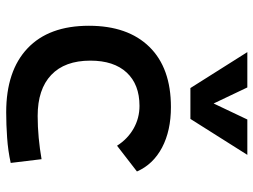

<svg xmlns="http://www.w3.org/2000/svg" viewBox="-120 -696 826 626"><g transform="rotate(90 293.0 -383.0)"><path d="M346.2 9.8Q210.9 9.8 137.5 -59.8Q64 -129.4 64 -259.8Q64 -386.7 132.8 -457Q201.7 -527.3 329.1 -527.3Q406.2 -527.3 461.2 -498.3Q516.1 -469.2 539.1 -416.5L455.1 -351.6Q433.1 -386.2 399.2 -405.5Q365.2 -424.8 325.2 -424.8Q255.4 -424.8 216.6 -383.1Q177.7 -341.3 177.7 -264.6Q177.7 -181.2 224.4 -137Q271 -92.8 357.9 -92.8Q393.6 -92.8 429.4 -96.2Q465.3 -99.6 499 -105.5L511.2 -4.9Q471.2 3.9 428.7 6.8Q386.2 9.8 346.2 9.8ZM267.1 -590.8 149.9 -776.4H265.1L322.3 -656.2H312.5L369.6 -776.4H484.9L367.7 -590.8Z"/></g></svg>

Font: Cascadia Mono Medium
Style: Regular
Weight: 500
Monospace: yes
Designer: Aaron Bell
Foundry: Saja Typeworks
Version: Version 2407.024